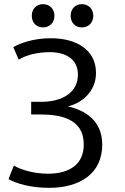

<svg xmlns="http://www.w3.org/2000/svg" viewBox="-20 -889 602 924"><path d="M472 -193C472 -54 365 15 216 15C124 15 56 -7 21 -27C29 -49 38 -70 47 -92C75 -75 138 -53 211 -53C315 -53 385 -99 383 -197C382 -320 265 -338 177 -338H130V-399H180C277 -399 355 -442 355 -530C355 -601 301 -638 220 -638C160 -638 106 -624 70 -602L44 -662C80 -683 144 -705 225 -705C348 -705 442 -649 442 -538C442 -449 374 -392 306 -377C388 -359 472 -310 472 -193ZM242 -813C242 -779 218 -757 187 -757C156 -757 133 -779 133 -813C133 -847 156 -869 187 -869C218 -869 242 -847 242 -813ZM429 -813C429 -779 405 -757 374 -757C343 -757 320 -779 320 -813C320 -847 343 -869 374 -869C405 -869 429 -847 429 -813Z"/></svg>

Font: Repo Regular
Style: Regular
Weight: 400
Designer: Stefan Peev
Foundry: Context Ltd
Version: Version 1.502